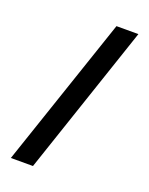

<svg xmlns="http://www.w3.org/2000/svg" viewBox="-134 -770 652 840"><g transform="rotate(20 192.0 -350.0)"><path d="M23 0H126L362 -700H260Z"/></g></svg>

Font: Vanilla Cream DemiBold
Style: Regular
Weight: 600
Designer: Jeremy Tribby, Jinavaṁso
Foundry: Tribby Type
Version: Version 1.422;Glyphs 3.1.2 (3151)